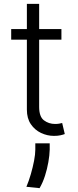

<svg xmlns="http://www.w3.org/2000/svg" viewBox="-20 -696 402 995"><path d="M298.3 -545.5V-490.4H182.9V-142.4Q182.9 -90.9 207.9 -72.3Q233 -53.6 265.3 -53.6Q277.7 -53.6 286.6 -55.2Q295.5 -56.8 302.2 -58.6L315.7 -1.4Q306.8 2.1 293.1 5.1Q279.5 8.2 259.6 8.2Q224.8 8.2 192.5 -7.1Q160.2 -22.4 139.7 -52.6Q119.3 -82.7 119.3 -127.5V-490.4H38V-545.5H119.3V-676.1H182.9V-545.5ZM237.6 46.9V79.9Q236.9 108.7 230.6 144.2Q224.4 179.7 213.1 215.2Q201.7 250.7 185 279.1L116.8 272Q129.6 241.8 139.9 206.1Q150.2 170.5 156.6 136.9Q163 103.3 163 79.5V46.9Z"/></svg>

Font: Inter UI Light
Style: Regular
Weight: 300
Designer: Rasmus Andersson
Foundry: rsms
Version: 3.2;8d6f07862